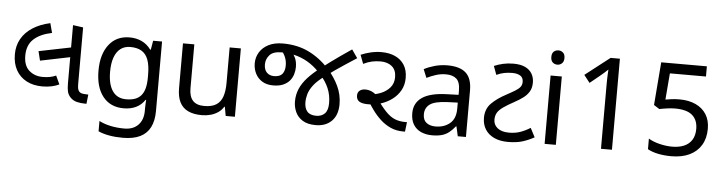

<svg xmlns="http://www.w3.org/2000/svg" viewBox="-54 -998 5652 1500"><g transform="rotate(5 2772.5 -248.5)"><path d="M279 -105Q208 -105 155 -133Q102 -161 73 -213Q44 -265 44 -337Q44 -404 74 -457.5Q104 -511 161 -548Q218 -585 299 -603L319 -528Q226 -509 176 -462.5Q126 -416 126 -333Q126 -255 169 -217Q212 -179 276 -179Q308 -179 333 -184Q358 -189 380 -199L411 -132Q384 -119 350.5 -112Q317 -105 279 -105ZM244 -304 226 -377 493 -431V-355ZM625 0Q590 0 559.5 -7.5Q529 -15 508 -37Q489 -57 483 -81.5Q477 -106 477 -148V-603L557 -592V-152Q557 -125 560 -112.5Q563 -100 569 -92Q580 -78 601 -75.5Q622 -73 643 -73L635 0Z M926 -546Q979 -546 1021.5 -526Q1064 -506 1094 -465H1099L1111 -536H1181V9Q1181 85 1155 136.5Q1129 188 1076 214Q1023 240 941 240Q883 240 834.5 231.5Q786 223 748 206V125Q786 145 837 156Q888 167 946 167Q1015 167 1054.5 126.5Q1094 86 1094 16V-5Q1094 -17 1095 -39.5Q1096 -62 1097 -71H1093Q1065 -30 1023.5 -10Q982 10 927 10Q823 10 764.5 -63Q706 -136 706 -267Q706 -395 764.5 -470.5Q823 -546 926 -546ZM938 -472Q893 -472 861.5 -448Q830 -424 813.5 -378Q797 -332 797 -266Q797 -167 833.5 -114.5Q870 -62 940 -62Q981 -62 1010 -72.5Q1039 -83 1058 -105.5Q1077 -128 1086 -163Q1095 -198 1095 -246V-267Q1095 -340 1078.5 -385Q1062 -430 1027 -451Q992 -472 938 -472Z M1799 -536V0H1727L1714 -71H1710Q1693 -43 1666 -25Q1639 -7 1607 1.5Q1575 10 1540 10Q1476 10 1432.5 -10.5Q1389 -31 1367 -74Q1345 -117 1345 -185V-536H1434V-191Q1434 -127 1463 -95Q1492 -63 1553 -63Q1613 -63 1647.5 -85.5Q1682 -108 1696.5 -151.5Q1711 -195 1711 -257V-536Z M2433 10Q2369 10 2330 -14.5Q2291 -39 2273.5 -78Q2256 -117 2256 -160Q2256 -213 2275.5 -259Q2295 -305 2334.5 -348.5Q2374 -392 2433 -437Q2469 -465 2504 -490.5Q2539 -516 2578.5 -544Q2618 -572 2666 -604L2711 -539Q2663 -508 2622 -481Q2581 -454 2543.5 -428Q2506 -402 2469 -374Q2413 -333 2385 -296Q2357 -259 2347.5 -226Q2338 -193 2338 -161Q2338 -115 2360 -89Q2382 -63 2431 -63Q2473 -63 2498 -88.5Q2523 -114 2523 -170Q2523 -233 2500.5 -286Q2478 -339 2436 -385Q2396 -432 2348 -465Q2300 -498 2243 -515.5Q2186 -533 2118 -533Q2053 -533 2025 -501.5Q1997 -470 1997 -429Q1997 -386 2019 -364.5Q2041 -343 2075 -343Q2121 -343 2140.5 -367Q2160 -391 2160 -434Q2160 -466 2149.5 -494Q2139 -522 2120 -544L2191 -555Q2210 -533 2225 -502Q2240 -471 2240 -428Q2240 -400 2231.5 -371.5Q2223 -343 2204 -320.5Q2185 -298 2153.5 -284Q2122 -270 2075 -270Q2024 -270 1989 -291.5Q1954 -313 1935.5 -349.5Q1917 -386 1917 -430Q1917 -477 1941 -516.5Q1965 -556 2011 -579.5Q2057 -603 2124 -603Q2237 -603 2326.5 -559.5Q2416 -516 2489 -436Q2542 -377 2573.5 -310Q2605 -243 2605 -169Q2605 -84 2558.5 -37Q2512 10 2433 10Z M3118 0Q3063 0 3018.5 -20.5Q2974 -41 2938.5 -74Q2903 -107 2874.5 -146.5Q2846 -186 2822 -225L2830 -265Q2875 -268 2918.5 -285Q2962 -302 2990.5 -335Q3019 -368 3019 -417Q3019 -473 2985 -501.5Q2951 -530 2895 -530Q2859 -530 2827.5 -523Q2796 -516 2761 -499L2735 -568Q2772 -584 2813.5 -593.5Q2855 -603 2897 -603Q2958 -603 3004 -582Q3050 -561 3076 -520Q3102 -479 3102 -418Q3102 -364 3078.5 -321.5Q3055 -279 3015 -249Q2975 -219 2926 -203.5Q2877 -188 2827 -188Q2781 -188 2758 -202Q2735 -216 2735 -249Q2735 -274 2752 -287.5Q2769 -301 2796 -301Q2822 -301 2847 -290Q2872 -279 2905 -246H2892Q2939 -178 2975.5 -140.5Q3012 -103 3048 -89Q3084 -75 3128 -75H3142L3133 0Z M3419 -545Q3517 -545 3564 -502Q3611 -459 3611 -365V0H3547L3530 -76H3526Q3503 -47 3478.5 -27.5Q3454 -8 3422.5 1Q3391 10 3346 10Q3298 10 3259.5 -7Q3221 -24 3199 -59.5Q3177 -95 3177 -149Q3177 -229 3240 -272.5Q3303 -316 3434 -320L3525 -323V-355Q3525 -422 3496 -448Q3467 -474 3414 -474Q3372 -474 3334 -461.5Q3296 -449 3263 -433L3236 -499Q3271 -518 3319 -531.5Q3367 -545 3419 -545ZM3445 -259Q3345 -255 3306.5 -227Q3268 -199 3268 -148Q3268 -103 3295.5 -82Q3323 -61 3366 -61Q3434 -61 3479 -98.5Q3524 -136 3524 -214V-262Z M3941 10Q3877 10 3831.5 -11.5Q3786 -33 3762 -71.5Q3738 -110 3738 -162Q3738 -230 3781 -274.5Q3824 -319 3900 -359Q3941 -381 3966.5 -397Q3992 -413 4003.5 -429Q4015 -445 4015 -467Q4015 -501 3991 -515.5Q3967 -530 3929 -530Q3894 -530 3864.5 -524Q3835 -518 3805 -504L3780 -572Q3813 -586 3850.5 -594.5Q3888 -603 3931 -603Q3987 -603 4023 -586Q4059 -569 4077 -538.5Q4095 -508 4095 -469Q4095 -427 4078 -398.5Q4061 -370 4032.5 -348.5Q4004 -327 3967 -307Q3912 -277 3880 -254.5Q3848 -232 3834.5 -209Q3821 -186 3821 -154Q3821 -114 3853 -88.5Q3885 -63 3943 -63Q3991 -63 4030 -76.5Q4069 -90 4109 -115L4146 -44Q4099 -18 4052.5 -4Q4006 10 3941 10Z M4316 -536V0H4228V-536ZM4273 -737Q4293 -737 4308.5 -723.5Q4324 -710 4324 -681Q4324 -653 4308.5 -639Q4293 -625 4273 -625Q4251 -625 4236 -639Q4221 -653 4221 -681Q4221 -710 4236 -723.5Q4251 -737 4273 -737Z M4756 0H4670V-499Q4670 -528 4670.5 -548Q4671 -568 4672 -585.5Q4673 -603 4674 -622Q4658 -606 4645 -595Q4632 -584 4612 -567L4536 -505L4490 -564L4683 -714H4756Z M5248 -438Q5321 -438 5375 -413Q5429 -388 5458.5 -341.5Q5488 -295 5488 -228Q5488 -154 5456 -100.5Q5424 -47 5364.5 -18.5Q5305 10 5221 10Q5166 10 5117.5 0Q5069 -10 5036 -29V-112Q5072 -90 5123.5 -77.5Q5175 -65 5222 -65Q5275 -65 5314.5 -81.5Q5354 -98 5376 -132.5Q5398 -167 5398 -219Q5398 -289 5355 -326.5Q5312 -364 5219 -364Q5191 -364 5155 -359Q5119 -354 5097 -349L5053 -377L5080 -714H5438V-634H5155L5138 -427Q5155 -430 5184 -434Q5213 -438 5248 -438Z"/></g></svg>

Font: lguzrati15
Style: Book
Weight: 400
Designer: Jelle Bosma - Monotype Design Team, Universal Thirst
Foundry: Monotype Imaging Inc.
Version: Version 2.106